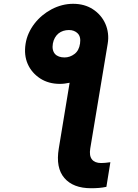

<svg xmlns="http://www.w3.org/2000/svg" viewBox="-20 -780 730 1014"><path d="M115.1 -548.7Q119.7 -578.1 131.9 -605.1Q144.2 -632.1 162.3 -655.5Q180.4 -679 203.5 -698.2Q226.6 -717.3 252.8 -731.2Q279.1 -745 307.9 -752.5Q336.6 -759.9 366.1 -759.9Q426.5 -759.9 470.5 -731.2Q492.5 -717 509.4 -697.3Q526.3 -677.6 536.6 -654.1Q546.9 -630.7 550.2 -603.9Q553.6 -577.1 548.7 -548.7L456.7 3.9Q450.3 42.6 465.6 61.8Q480.8 81 514.2 81Q533.7 81 562.9 76.7L541.9 206.7Q522.4 210.9 502.8 212.5Q483.3 214.1 460.9 214.1Q366.5 214.1 320 160.2Q273.4 106.2 290.5 3.9L347.7 -343Q334.5 -340.2 321.7 -338.6Q308.9 -337 296.2 -337Q236.9 -337 192.5 -365.4Q147 -395.2 126.4 -442.1Q105.8 -489 115.1 -548.7ZM320.7 -476.6Q349.4 -476.6 373.6 -495Q397.4 -513.1 402.7 -550.1Q408 -585.9 390.3 -603.7Q372.5 -621.4 344.1 -621.4Q328.1 -621.4 313.9 -616.8Q299.7 -612.2 288.7 -603.2Q277.7 -594.1 270.1 -580.8Q262.4 -567.5 259.2 -550.1Q256 -531.6 259.2 -517.8Q262.4 -503.9 270.6 -494.9Q278.8 -485.8 291.7 -481.2Q304.7 -476.6 320.7 -476.6Z"/></svg>

Font: Inter P Extra Bold
Style: Italic
Weight: 800
Italic angle: 9.39999°
Designer: Rasmus Andersson
Foundry: rsms
Version: Version 3.018;git-588b23468